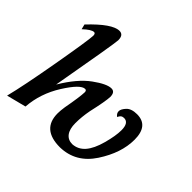

<svg xmlns="http://www.w3.org/2000/svg" viewBox="-184 -984 1209 1209"><g transform="rotate(45 420.5 -379.5)"><path d="M22.9 14.6Q52.2 -100.1 95.5 -346.4Q138.7 -592.8 140.1 -635.3Q140.1 -655.8 127.4 -655.8Q104.5 -655.8 59.1 -612.8L50.8 -646.5Q171.4 -774.4 235.4 -774.4Q271.5 -774.4 271.5 -726.6Q270 -691.4 191.9 -252.9Q262.2 -371.1 338.6 -426.8Q415 -482.4 455.6 -482.4Q488.3 -482.4 488.3 -438.5Q486.8 -398.4 460.9 -284.2Q449.2 -222.7 449.2 -167Q449.2 -114.7 470.2 -86.9Q491.2 -59.1 529.3 -59.1Q578.1 -62 611.6 -100.1Q645 -138.2 665.8 -214.6Q686.5 -291 686.5 -340.3Q686.5 -406.7 643.6 -406.7Q618.2 -406.7 608.4 -379.9Q588.9 -393.1 588.9 -413.1Q588.9 -431.6 611.8 -456.5Q634.8 -481.4 685.1 -481.4Q787.1 -481 787.1 -356.4Q787.1 -238.8 706.8 -116Q626.5 6.8 488.3 9.8Q326.7 9.8 326.7 -131.3Q326.7 -155.3 332 -190.4Q352.5 -300.8 354 -345.7Q354 -362.8 340.8 -362.8Q301.3 -362.8 231.9 -252.7Q162.6 -142.6 153.3 -18.6Z"/></g></svg>

Font: Kelvinch
Style: Bold Italic
Weight: 700
Italic angle: -10°
Designer: Paul James Miller
Foundry: High-Logic / Made with FontCreator
Version: Version 3.30 September 23, 2016